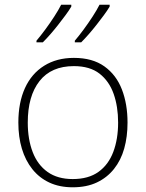

<svg xmlns="http://www.w3.org/2000/svg" viewBox="-20 -786 621 816"><path d="M522 -265Q522 -205 508 -155Q494 -105 464.5 -68Q435 -31 391.5 -10.5Q348 10 289 10Q233 10 190 -10Q147 -30 117.5 -67Q88 -104 73 -154Q58 -204 58 -265Q58 -350 86 -411.5Q114 -473 167.5 -506.5Q221 -540 294 -540Q373 -540 423.5 -504Q474 -468 498 -406Q522 -344 522 -265ZM98 -265Q98 -194 119 -139.5Q140 -85 182.5 -55Q225 -25 289 -25Q356 -25 398.5 -55.5Q441 -86 461.5 -140.5Q482 -195 482 -265Q482 -333 463 -387Q444 -441 403 -473Q362 -505 294 -505Q198 -505 148 -441.5Q98 -378 98 -265ZM446 -758Q436 -741 421.5 -721.5Q407 -702 391 -681.5Q375 -661 358 -641.5Q341 -622 325 -606H298V-613Q315 -633 335 -660Q355 -687 373.5 -715.5Q392 -744 403 -766H446ZM283 -758Q273 -741 258.5 -721.5Q244 -702 228 -681.5Q212 -661 195 -641.5Q178 -622 162 -606H135V-613Q152 -633 172 -660Q192 -687 210.5 -715.5Q229 -744 240 -766H283Z"/></svg>

Font: Noto Sans Armenian ExtraLight
Style: Regular
Weight: 250
Designer: Monotype Design Team
Foundry: Monotype Imaging Inc.
Version: Version 2.007